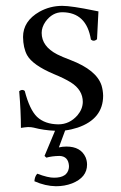

<svg xmlns="http://www.w3.org/2000/svg" viewBox="-20 -439 414 659"><path d="M45.9 -126Q56.2 -134.3 64.9 -127Q81.5 -63 106.9 -38.1Q133.8 -12.7 180.2 -12.2Q218.8 -12.2 246.1 -43.5Q263.7 -64.5 264.2 -88.9Q264.2 -130.4 223.1 -156.2Q201.2 -169.9 164.1 -185.1Q91.8 -215.8 72.8 -250Q59.6 -274.9 59.1 -312Q59.1 -366.7 115.7 -398.9Q151.9 -418.9 193.8 -418.9Q225.1 -418.9 305.7 -402.3Q313 -400.9 317.9 -399.9Q317.4 -387.2 315.9 -361.3Q313.5 -323.7 313 -304.2Q301.8 -294.9 292 -303.2Q276.9 -396.5 193.8 -397Q159.7 -397 136.2 -364.7Q123 -345.7 123 -326.2Q123 -279.8 176.3 -252.4Q192.4 -244.1 222.2 -232.9Q311.5 -198.7 328.6 -145.5Q333.5 -128.9 334 -110.8Q334 -30.8 246.6 -1Q225.6 5.9 203.6 8.8L182.1 66.9Q194.8 64 208 64Q257.3 64 273.9 101.1Q278.8 113.3 278.8 126Q278.8 169.9 227.5 190.4Q202.1 200.2 171.9 200.2Q135.7 199.7 98.1 183.1Q99.1 166.5 107.9 157.2Q145.5 171.4 166 170.9Q210.9 170.9 216.3 138.2Q216.8 134.3 216.8 130.9Q214.8 97.2 184.1 96.2Q157.7 96.7 139.2 102.1L132.8 96.2L168.9 9.8Q130.4 8.3 95.2 -1Q87.4 -2.9 76.2 -2.9Q66.4 -2.4 51.8 0Q51.8 -56.2 45.9 -126Z"/></svg>

Font: Linux Libertine Display O
Style: Regular
Weight: 400
Designer: Philipp H. Poll
Foundry: Philipp H. Poll
Version: Version 5.0.9